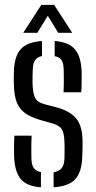

<svg xmlns="http://www.w3.org/2000/svg" viewBox="-20 -778 402 804"><path d="M39.1 -122.9Q38.6 -146.2 38.7 -167.2Q38.8 -188.1 40.1 -209.8H112.4Q110.9 -179 111.1 -155.6Q111.4 -132.3 111.5 -115Q112.1 -88 121.2 -74.7Q130.3 -61.4 151.4 -57.2V6.4Q90.9 1.7 66.2 -29.1Q41.4 -60 39.1 -122.9ZM204.5 6.4V-56.6Q227.9 -60.6 238.5 -74.3Q249.1 -87.9 249.9 -115.5Q250.4 -130.2 250.4 -140.5Q250.4 -150.9 250.4 -160.6Q250.4 -170.3 249.9 -182.7Q249.1 -217.9 240 -234.7Q230.9 -251.5 202.6 -260.3L147.4 -275.9Q107.9 -287.5 84.4 -304.7Q60.9 -321.9 50.1 -349.7Q39.4 -377.6 38.2 -421.6Q37.7 -439.4 37.7 -451.1Q37.7 -462.8 38.2 -476.2Q39.4 -540 65.8 -570.9Q92.2 -601.8 155.8 -606.4V-543.3Q135.6 -539.2 126.8 -526Q118.1 -512.8 117.2 -486Q116.8 -476.8 116.3 -462Q115.8 -447.2 116.2 -429.4Q117.1 -393.9 125 -372.5Q132.9 -351 164.6 -342.1L216.5 -328.4Q272.5 -314 299.1 -281.7Q325.7 -249.4 325.7 -185.1Q325.7 -167 325.5 -153.4Q325.3 -139.7 324.4 -121.1Q322.7 -58.7 295.9 -28.5Q269.2 1.8 204.5 6.4ZM246.2 -391.7Q247.2 -407.9 247.2 -425.7Q247.2 -443.5 247.2 -459.4Q247.2 -475.4 246.7 -486.5Q246.1 -512.7 237.9 -525.9Q229.7 -539 208.9 -542.7V-606.4Q268.4 -601.7 294 -571.2Q319.6 -540.7 321.9 -477.2Q321.9 -469.6 321.9 -453.8Q321.9 -438.1 321.6 -420.9Q321.4 -403.8 320 -391.7ZM77.3 -640.6 153.1 -757.7H206.6L282.5 -640.6H223.8L180.1 -712L136.4 -640.6Z"/></svg>

Font: Big Shoulders Stencil Text Thin
Style: Regular
Weight: 100
Designer: Patric King
Foundry: XO Type Co
Version: Version 2.001